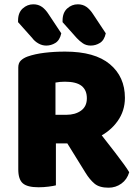

<svg xmlns="http://www.w3.org/2000/svg" viewBox="-20 -863 649 893"><path d="M238 -329H288Q330 -329 357 -348.5Q384 -368 384 -406Q384 -444 359.5 -463.5Q335 -483 282 -483Q269 -483 259 -482Q249 -481 238 -479ZM306 -196H65V-549Q65 -570 77 -581.5Q89 -593 108 -600Q142 -612 187 -617.5Q232 -623 283 -623Q421 -623 491 -564.5Q561 -506 561 -408Q561 -347 526.5 -299Q492 -251 434.5 -223.5Q377 -196 306 -196ZM269 -235 428 -267Q450 -237 473 -208Q496 -179 516.5 -152Q537 -125 554 -102Q571 -79 581 -62Q571 -28 544.5 -9Q518 10 485 10Q442 10 419.5 -9Q397 -28 378 -59ZM65 -264H240V-1Q229 2 206 5Q183 8 159 8Q107 8 86 -10.5Q65 -29 65 -75ZM130 -686 64 -760V-767Q64 -804 85.5 -823.5Q107 -843 135 -843Q158 -843 175 -831Q192 -819 206 -797L265 -708Q258 -676 238 -663.5Q218 -651 195 -651Q176 -651 158.5 -661Q141 -671 130 -686ZM337 -686 271 -760V-767Q271 -804 292.5 -823.5Q314 -843 342 -843Q365 -843 382 -831Q399 -819 413 -797L472 -708Q465 -676 445 -663.5Q425 -651 402 -651Q381 -651 365.5 -661.5Q350 -672 337 -686Z"/></svg>

Font: Baloo Bhaijaan 2 ExtraBold
Style: Regular
Weight: 800
Designer: Sanskriti Dholi, Noopur Datye and Ek Type
Foundry: Ek Type
Version: Version 1.701